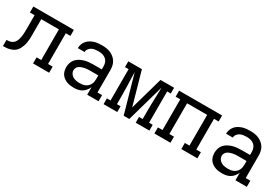

<svg xmlns="http://www.w3.org/2000/svg" viewBox="40 -1269 2921 2019"><g transform="rotate(30 1500.0 -260.0)"><path d="M0 0V-74Q17 -74 34.5 -77Q52 -80 67 -88.5Q82 -97 92.5 -111Q103 -125 109 -141Q115 -157 118.5 -174.5Q122 -192 123.5 -209Q125 -226 125.5 -243.5Q126 -261 126 -278V-447H69V-520H561V-447H505V-74H561V0H366V-74H422V-446H208V-281Q208 -260 208 -240Q208 -220 206.5 -199.5Q205 -179 201.5 -158.5Q198 -138 191.5 -119Q185 -100 175.5 -81.5Q166 -63 152 -48Q138 -33 119.5 -23.5Q101 -14 81 -8.5Q61 -3 40.5 -1.5Q20 0 0 0Z M863 8Q841 8 819 5Q797 2 777 -6Q757 -14 739 -27Q721 -40 709 -58.5Q697 -77 692 -98.5Q687 -120 687 -142Q687 -169 695.5 -195Q704 -221 722 -241Q740 -261 764 -274Q788 -287 814 -294.5Q840 -302 867 -304.5Q894 -307 920 -307H1023V-347Q1023 -370 1014 -392.5Q1005 -415 986.5 -429.5Q968 -444 945 -449.5Q922 -455 899 -455Q878 -455 857.5 -452Q837 -449 819 -440Q801 -431 788 -413.5Q775 -396 775 -376V-375H693V-377Q693 -401 701.5 -424Q710 -447 725 -465Q740 -483 761 -495.5Q782 -508 804.5 -515.5Q827 -523 851 -525.5Q875 -528 899 -528Q925 -528 951 -524.5Q977 -521 1001 -511Q1025 -501 1045.5 -484.5Q1066 -468 1080 -446Q1094 -424 1099.5 -398.5Q1105 -373 1105 -347V-74H1161V0H1023V-91Q1013 -68 997 -48Q981 -28 959.5 -15Q938 -2 913 3Q888 8 863 8ZM895 -65Q912 -65 929 -68Q946 -71 961 -78Q976 -85 988.5 -97Q1001 -109 1009 -124Q1017 -139 1020 -155.5Q1023 -172 1023 -189V-234H921Q904 -234 888 -233Q872 -232 856.5 -228.5Q841 -225 825.5 -219.5Q810 -214 797 -205Q784 -196 776.5 -181Q769 -166 769 -150Q769 -129 781.5 -110.5Q794 -92 812.5 -82Q831 -72 852.5 -68.5Q874 -65 895 -65Z M1388 0H1222V-70H1266V-450H1222V-520H1387L1500 -120L1613 -520H1778V-450H1734V-70H1778V0H1612V-70H1656V-104Q1656 -150 1656.5 -195.5Q1657 -241 1658 -286L1660 -338Q1661 -368 1662 -397.5Q1663 -427 1663 -456L1534 0H1466L1337 -456Q1337 -427 1338 -397.5Q1339 -368 1340 -338L1342 -286Q1343 -241 1343.5 -195.5Q1344 -150 1344 -104V-70H1388Z M2034 0H1839V-74H1895V-447H1839V-520H2361V-447H2305V-74H2361V0H2166V-74H2222V-447H1978V-74H2034Z M2663 8Q2641 8 2619 5Q2597 2 2577 -6Q2557 -14 2539 -27Q2521 -40 2509 -58.5Q2497 -77 2492 -98.5Q2487 -120 2487 -142Q2487 -169 2495.5 -195Q2504 -221 2522 -241Q2540 -261 2564 -274Q2588 -287 2614 -294.5Q2640 -302 2667 -304.5Q2694 -307 2720 -307H2823V-347Q2823 -370 2814 -392.5Q2805 -415 2786.5 -429.5Q2768 -444 2745 -449.5Q2722 -455 2699 -455Q2678 -455 2657.5 -452Q2637 -449 2619 -440Q2601 -431 2588 -413.5Q2575 -396 2575 -376V-375H2493V-377Q2493 -401 2501.5 -424Q2510 -447 2525 -465Q2540 -483 2561 -495.5Q2582 -508 2604.5 -515.5Q2627 -523 2651 -525.5Q2675 -528 2699 -528Q2725 -528 2751 -524.5Q2777 -521 2801 -511Q2825 -501 2845.5 -484.5Q2866 -468 2880 -446Q2894 -424 2899.5 -398.5Q2905 -373 2905 -347V-74H2961V0H2823V-91Q2813 -68 2797 -48Q2781 -28 2759.5 -15Q2738 -2 2713 3Q2688 8 2663 8ZM2695 -65Q2712 -65 2729 -68Q2746 -71 2761 -78Q2776 -85 2788.5 -97Q2801 -109 2809 -124Q2817 -139 2820 -155.5Q2823 -172 2823 -189V-234H2721Q2704 -234 2688 -233Q2672 -232 2656.5 -228.5Q2641 -225 2625.5 -219.5Q2610 -214 2597 -205Q2584 -196 2576.5 -181Q2569 -166 2569 -150Q2569 -129 2581.5 -110.5Q2594 -92 2612.5 -82Q2631 -72 2652.5 -68.5Q2674 -65 2695 -65Z"/></g></svg>

Font: Iosevka HT Extended
Style: Regular
Weight: 400
Width: 7
Monospace: yes
Designer: Belleve Invis
Foundry: Belleve Invis
Version: Version 32.3.0; ttfautohint (v1.8.4)